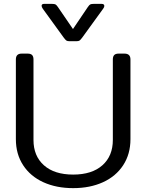

<svg xmlns="http://www.w3.org/2000/svg" viewBox="-20 -957 756 992"><path d="M309 -763 201 -912Q195 -921 195 -927Q195 -937 208 -937H248Q262 -937 267 -934Q272 -931 279 -921L357 -807L434 -921Q441 -931 446 -934Q451 -937 465 -937H505Q519 -937 519 -926Q519 -920 513 -912L405 -763Q396 -751 391 -747.5Q386 -744 374 -744H340Q328 -744 323 -747.5Q318 -751 309 -763ZM62 -238V-650Q62 -680 92 -680H123Q139 -680 146 -672.5Q153 -665 153 -650V-234Q153 -151 207 -103Q261 -55 358 -55Q455 -55 509 -103Q563 -151 563 -234V-650Q563 -665 570 -672.5Q577 -680 593 -680H623Q654 -680 654 -650V-238Q654 -161 616.5 -103.5Q579 -46 512 -15.5Q445 15 358 15Q271 15 204 -15.5Q137 -46 99.5 -103.5Q62 -161 62 -238Z"/></svg>

Font: Mitr Light
Style: Regular
Weight: 300
Designer: Thanarat Vachiruckul
Foundry: Cadson Demak
Version: Version 1.002